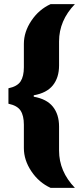

<svg xmlns="http://www.w3.org/2000/svg" viewBox="-20 -763 406 933"><path d="M96 -43V-157Q96 -201 80 -225.5Q64 -250 21 -259V-334Q64 -343 80 -367.5Q96 -392 96 -436V-550Q96 -608 132.5 -662.5Q169 -717 226 -743H344Q267 -663 267 -562V-445Q267 -386 237 -348.5Q207 -311 144 -300V-293Q207 -282 237 -244.5Q267 -207 267 -148V-31Q267 70 344 150H226Q169 124 132.5 69.5Q96 15 96 -43Z"/></svg>

Font: Saira Semi Condensed Black
Style: Regular
Weight: 900
Width: 4
Designer: Hector Gatti with collaboration of the Omnibus-Type team
Foundry: Omnibus-Type
Version: Version 1.001; ttfautohint (v1.8)